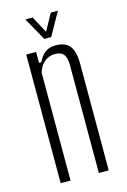

<svg xmlns="http://www.w3.org/2000/svg" viewBox="-116 -809 571 865"><g transform="rotate(-15 169.0 -377.0)"><path d="M56 0V-600H102V-549H113Q125 -576 144.5 -591Q164 -606 194 -606Q238 -606 258.5 -581.5Q279 -557 280 -500V0H234V-502Q234 -538 221.5 -553.5Q209 -569 181 -569Q154 -569 132.5 -552Q111 -535 102 -503V0ZM93 -754H127L169 -676L212 -754H245L185 -647H153Z"/></g></svg>

Font: Big Shoulders Display Light
Style: Regular
Weight: 300
Designer: Patric King
Foundry: XO Type Co
Version: Version 1.000; ttfautohint (v1.8.2)